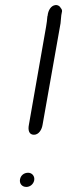

<svg xmlns="http://www.w3.org/2000/svg" viewBox="-20 -754 265 758"><path d="M167 -689 165 -669C164 -662 163 -655 162 -649L94 -261C90 -241 94 -222 114 -222C133 -222 145 -242 148 -261L219 -662C220 -665 219 -669 220 -673L222 -694L225 -710C225 -715 223 -719 220 -722C217 -729 209 -735 199 -734C181 -732 170 -713 168 -692ZM59 -46C56 -29 67 -16 84 -16C99 -16 112 -27 115 -42C118 -58 107 -72 91 -72C75 -72 62 -62 59 -46Z"/></svg>

Font: Scribbler
Style: Ita
Weight: 400
Designer: Mew Too
Foundry: Cannot Into Space Fonts
Version: Version 1.001